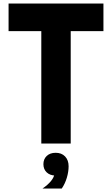

<svg xmlns="http://www.w3.org/2000/svg" viewBox="-20 -820 640 1097"><path d="M216 0V-642H29V-800H571V-642H384V0ZM298 183Q266 183 247 165Q228 147 228 118Q228 89 247 71Q266 53 298 53Q330 53 349 71.5Q368 90 368 118Q368 147 349 165Q330 183 298 183ZM223 257Q254 236 272 213.5Q290 191 291 172L298 53Q332 53 352 74Q372 95 372 130Q372 161 362 195Q352 229 333 257Z"/></svg>

Font: Martian Mono Condensed
Style: Bold
Weight: 700
Width: 3
Designer: Roman Shamin
Foundry: Evil Martians
Version: Version 1.000